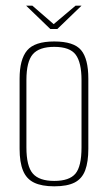

<svg xmlns="http://www.w3.org/2000/svg" viewBox="-20 -649 380 676"><path d="M171 7Q127 7 100 -6Q73 -19 61 -48.5Q49 -78 49 -125V-372Q49 -440 75.5 -471.5Q102 -503 171 -503Q240 -503 265.5 -472.5Q291 -442 291 -372V-125Q291 -79 280 -49.5Q269 -20 243 -6.5Q217 7 171 7ZM171 -12Q224 -12 245.5 -37.5Q267 -63 267 -130V-367Q267 -429 246.5 -456.5Q226 -484 171 -484Q118 -484 95.5 -458Q73 -432 73 -367V-130Q73 -64 95.5 -38Q118 -12 171 -12ZM157 -547 72 -629H94L169 -564L246 -629H267L182 -547Z"/></svg>

Font: Alumni Sans Thin
Style: Regular
Weight: 100
Designer: Robert E. Leuschke
Foundry: Robert E. Leuschke
Version: Version 1.018